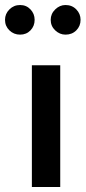

<svg xmlns="http://www.w3.org/2000/svg" viewBox="-69 -745 341 765"><path d="M171 0V-485H58V0ZM11 -607Q36 -607 52.5 -624Q69 -641 69 -666Q69 -690 52.5 -707.5Q36 -725 11 -725Q-14 -725 -31.5 -707.5Q-49 -690 -49 -666Q-49 -641 -31.5 -624Q-14 -607 11 -607ZM192 -607Q218 -607 235 -624Q252 -641 252 -666Q252 -690 235 -707.5Q218 -725 192 -725Q169 -725 151 -707.5Q133 -690 133 -666Q133 -641 151 -624Q169 -607 192 -607Z"/></svg>

Font: Catamaran Thin SemiBold
Style: Regular
Weight: 600
Version: Version 2.000